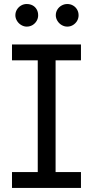

<svg xmlns="http://www.w3.org/2000/svg" viewBox="-20 -926 459 946"><path d="M39.1 -707H378.9V-628.9H39.1ZM39.1 -78.1H378.9V0H39.1ZM253.9 0H166V-707H253.9ZM55.7 -850.6Q55.7 -866.2 63.5 -878.9Q71.3 -891.6 84 -898.9Q96.7 -906.2 111.3 -906.2Q127.9 -906.2 140.6 -899.4Q153.3 -892.6 160.6 -879.9Q168 -867.2 168 -850.6Q168 -835.9 160.6 -823.2Q153.3 -810.5 140.6 -802.7Q127.9 -794.9 111.3 -794.9Q97.7 -794.9 84.5 -802.7Q71.3 -810.5 63.5 -823.7Q55.7 -836.9 55.7 -850.6ZM254.9 -850.6Q254.9 -866.2 262.7 -878.9Q270.5 -891.6 283.7 -898.9Q296.9 -906.2 311.5 -906.2Q327.1 -906.2 339.8 -898.9Q352.5 -891.6 359.9 -878.9Q367.2 -866.2 367.2 -850.6Q367.2 -835.9 359.9 -823.2Q352.5 -810.5 339.8 -802.7Q327.1 -794.9 311.5 -794.9Q296.9 -794.9 283.7 -802.7Q270.5 -810.5 262.7 -823.7Q254.9 -836.9 254.9 -850.6Z"/></svg>

Font: Pretendard GOV Variable
Style: Regular
Weight: 400
Designer: Base glyphs from Inter by Rasmus Andersson; Hangul glyphs from Noto Sans CJK(Source Han Sans) by Jang Soo-young and Kang
Foundry: Kil Hyung-jin
Version: Version 1.307;Glyphs 3.2 (3192)